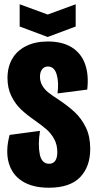

<svg xmlns="http://www.w3.org/2000/svg" viewBox="-20 -866 452 898"><path d="M25 -235 167 -254Q157 -189 166 -144.5Q175 -100 210 -100Q228 -100 238 -113.5Q248 -127 248 -155Q248 -189 233.5 -215.5Q219 -242 198.5 -260Q178 -278 144 -302Q105 -329 78.5 -354Q52 -379 33.5 -416Q15 -453 15 -501Q15 -552 37 -590.5Q59 -629 102 -650.5Q145 -672 204 -672Q271 -672 315 -645Q359 -618 377.5 -567.5Q396 -517 388 -447L249 -429Q256 -481 245 -518Q234 -555 204 -555Q187 -555 177 -542Q167 -529 167 -507Q167 -484 178 -465.5Q189 -447 206 -433.5Q223 -420 251 -402Q298 -371 329.5 -341.5Q361 -312 381.5 -270Q402 -228 402 -170Q402 -86 354.5 -37Q307 12 208 12Q133 12 85 -18Q37 -48 21 -104Q5 -160 25 -235ZM72 -742 203 -693 334 -742V-846L203 -798L72 -846Z"/></svg>

Font: Bricolage Grotesque 96pt Condensed ExBd
Style: Regular
Weight: 800
Width: 3
Designer: Mathieu Triay
Foundry: Atelier Triay
Version: Version 1.001;Glyphs 3.2 (3207)